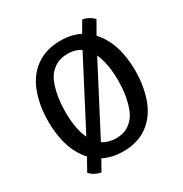

<svg xmlns="http://www.w3.org/2000/svg" viewBox="-181 -876 1020 1068"><g transform="rotate(-30 329.5 -342.0)"><path d="M49 -342Q49 -431 75 -509.5Q101 -588 156 -636Q226 -696 330 -696Q405 -696 456 -668L496 -737Q514 -735 534.5 -724Q555 -713 566 -699L520 -619Q610 -522 610 -342Q610 -253 584 -174Q558 -95 503 -47Q435 13 330 13Q258 13 202 -15L164 53Q146 51 125.5 40Q105 29 94 15L138 -64Q49 -161 49 -342ZM190 -161 413 -589Q378 -613 329 -613Q280 -613 244 -588.5Q208 -564 190 -522Q158 -444 158 -336.5Q158 -229 190 -161ZM468 -522 245 -94Q282 -70 331 -70Q380 -70 415 -94.5Q450 -119 468 -161Q500 -239 500 -345Q500 -451 468 -522Z"/></g></svg>

Font: Signika
Style: Regular
Weight: 400
Designer: Anna Giedrys
Foundry: Anna Giedrys
Version: Version 1.001